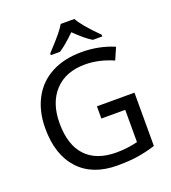

<svg xmlns="http://www.w3.org/2000/svg" viewBox="-165 -1053 1057 1185"><g transform="rotate(-20 364.0 -460.5)"><path d="M407.2 -377H653.8V-26.9Q597.2 -8.8 538.6 0.5Q480 9.8 402.8 9.8Q239.7 9.8 150.4 -86.9Q61 -183.6 61 -356.9Q61 -468.8 105.5 -552.2Q149.9 -635.7 233.6 -679.9Q317.4 -724.1 431.2 -724.1Q545.4 -724.1 644 -682.1L609.9 -604Q515.6 -645 425.8 -645Q298.3 -645 226.6 -567.9Q154.8 -490.7 154.8 -356.9Q154.8 -215.3 223.6 -141.6Q292.5 -67.9 423.8 -67.9Q495.6 -67.9 564 -85V-296.9H407.2ZM248 -782.2Q309.1 -847.7 334.2 -878.9Q359.4 -910.2 371.1 -931.2H460.9Q486.3 -881.8 585.9 -782.2V-771H523.9Q480 -796.9 415 -860.8Q351.1 -798.3 308.1 -771H248Z"/></g></svg>

Font: Noto Sans Southeast Asian
Style: Regular
Weight: 400
Designer: Monotype Design Team
Foundry: Monotype Imaging Inc.
Version: Version 1.06 uh; ttfautohint (v1.4.1)